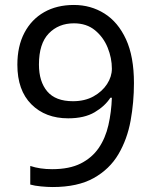

<svg xmlns="http://www.w3.org/2000/svg" viewBox="-20 -744 612 774"><path d="M520 -409Q520 -332 506.5 -257.5Q493 -183 457.5 -122.5Q422 -62 357.5 -26Q293 10 192 10Q172 10 145.5 7.5Q119 5 102 0V-75Q141 -62 190 -62Q260 -62 305.5 -85Q351 -108 378 -147.5Q405 -187 417 -239.5Q429 -292 431 -350H425Q403 -316 361.5 -291.5Q320 -267 255 -267Q163 -267 106.5 -323.5Q50 -380 50 -483Q50 -558 78.5 -612Q107 -666 158 -695Q209 -724 278 -724Q346 -724 401 -689.5Q456 -655 488 -585.5Q520 -516 520 -409ZM278 -650Q216 -650 176.5 -609Q137 -568 137 -484Q137 -415 170.5 -375.5Q204 -336 274 -336Q322 -336 357 -355.5Q392 -375 411.5 -405Q431 -435 431 -467Q431 -510 414 -552Q397 -594 363 -622Q329 -650 278 -650Z"/></svg>

Font: Noto Sans Tifinagh
Style: Regular
Weight: 400
Designer: JamraPatel
Foundry: JamraPatel LLC
Version: Version 2.004; ttfautohint (v1.8.4.7-5d5b)